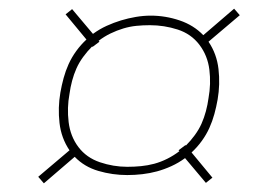

<svg xmlns="http://www.w3.org/2000/svg" viewBox="-20 -561 640 442"><path d="M81 -139 68 -154 140 -215Q121 -243 117 -278Q113 -313 119 -348Q122 -365 126.5 -381.5Q131 -398 138 -413.5Q145 -429 155.5 -443.5Q166 -458 179 -470L131 -528L146 -540L194 -483Q209 -494 225.5 -501.5Q242 -509 258.5 -514Q275 -519 292.5 -522Q310 -525 327 -525Q361 -525 393.5 -514Q426 -503 448 -480L519 -541L532 -526L460 -465Q479 -437 483 -402Q487 -367 481 -332Q478 -315 473.5 -298.5Q469 -282 462 -266.5Q455 -251 444.5 -236.5Q434 -222 421 -210L469 -152L454 -140L406 -197Q391 -186 374.5 -178.5Q358 -171 341.5 -166.5Q325 -162 307.5 -160Q290 -158 273 -158Q239 -158 206.5 -167.5Q174 -177 152 -200ZM273 -177Q289 -177 304.5 -178.5Q320 -180 335 -184Q350 -188 365 -195.5Q380 -203 393 -213L391 -215L407 -227L408 -226Q419 -237 428.5 -250Q438 -263 444 -276.5Q450 -290 454 -305Q458 -320 460 -335Q466 -368 462 -400.5Q458 -433 439 -458Q420 -483 389 -493Q358 -503 325 -503Q309 -503 294 -501.5Q279 -500 264 -495.5Q249 -491 234.5 -484Q220 -477 207 -467L209 -465L193 -453L192 -454Q181 -443 171.5 -430Q162 -417 156 -403.5Q150 -390 146 -375Q142 -360 140 -345Q134 -313 138 -280Q142 -247 160.5 -222.5Q179 -198 210 -187.5Q241 -177 273 -177Z"/></svg>

Font: Iosevka Slab ThExObl
Style: Regular
Weight: 100
Width: 7
Italic angle: -9°
Monospace: yes
Designer: Belleve Invis
Foundry: Belleve Invis
Version: Version 11.1.1; ttfautohint (v1.8.3)